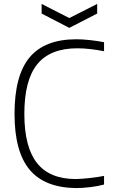

<svg xmlns="http://www.w3.org/2000/svg" viewBox="-20 -949 588 978"><path d="M367 9Q207 7 130.5 -85Q54 -177 54 -369Q54 -565 131 -657Q208 -749 369 -749Q398 -749 436.5 -745Q475 -741 510 -734V-688Q476 -695 440 -699Q404 -703 374 -703Q236 -703 170 -622Q104 -541 104 -369Q104 -200 168.5 -118.5Q233 -37 366 -37Q379 -37 397.5 -38.5Q416 -40 436 -42Q456 -44 475.5 -47Q495 -50 510 -53V-9Q481 -1 441.5 4Q402 9 367 9ZM192 -929 333 -857 475 -929V-880L333 -807L192 -880Z"/></svg>

Font: Encode Sans Narrow
Style: ExtraLight
Weight: 200
Designer: Pablo Impallari, Andres Torresi
Foundry: Pablo Impallari, Andres Torresi
Version: Version 1.000; ttfautohint (v1.00) -l 8 -r 50 -G 200 -x 14 -